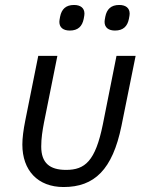

<svg xmlns="http://www.w3.org/2000/svg" viewBox="-20 -741 597 773"><path d="M261 -618C294 -618 311 -635 317 -665C319 -676 320 -681 320 -686C320 -709 304 -721 278 -721C245 -721 228 -704 222 -674C220 -663 219 -658 219 -653C219 -630 235 -618 261 -618ZM443 -618C476 -618 493 -635 499 -665C501 -676 502 -681 502 -686C502 -709 486 -721 460 -721C427 -721 410 -704 404 -674C402 -663 401 -658 401 -653C401 -630 417 -618 443 -618ZM211 -516H134L82 -257C74 -217 70 -185 70 -159C70 -55 132 12 236 12C360 12 433 -58 469 -234L526 -516H449L394 -240C364 -92 322 -57 246 -57C180 -57 146 -85 146 -151C146 -185 151 -215 157 -247Z"/></svg>

Font: Braiins Sans
Style: Italic
Weight: 400
Italic angle: -11.31°
Designer: Mike Abbink, Paul van der Laan, Pieter van Rosmalen, Jiri Chlebus, Lubos Buracinsky
Foundry: Bold Monday, Sudetype
Version: Version 1.000;hotconv 1.0.109;makeotfexe 2.5.65596